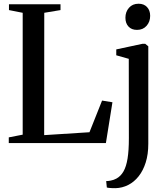

<svg xmlns="http://www.w3.org/2000/svg" viewBox="-20 -766 898 1028"><path d="M27 0V-30.5L101.5 -45V-697.5L28 -712V-743H304V-712L217 -697.5L216.5 -42.5L459 -58L526.5 -227.5L582 -218.5L547 0ZM598.5 241.5Q590 241.5 580.2 241.2Q570.5 241 562.5 240Q554.5 239 552 238L548.5 203.5Q556 204 572.5 201Q589 198 603.5 190Q626.5 177.5 641.2 151.8Q656 126 663 82.8Q670 39.5 670 -25.5L669.5 -451L602.5 -470V-501.5L743 -531.5H757.5L774 -518V4Q774 60 760.2 103.8Q746.5 147.5 722.2 178Q698 208.5 666.2 224.5Q634.5 240.5 598.5 241.5ZM713 -606Q684.5 -606 668 -623.8Q651.5 -641.5 651.5 -671Q651.5 -702.5 670.5 -724.2Q689.5 -746 721.5 -746H722.5Q750.5 -746 767.2 -728.2Q784 -710.5 784 -681Q784 -649.5 764.8 -627.8Q745.5 -606 714 -606Z"/></svg>

Font: Merriweather 96pt Medium
Style: Regular
Weight: 500
Version: Version 2.100